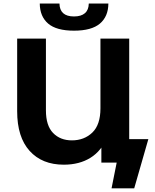

<svg xmlns="http://www.w3.org/2000/svg" viewBox="-20 -918 873 1084"><path d="M609.8 145.4 646.3 -37.7 704.3 0H555.1V-132.3H817.5L737.7 145.4ZM340.2 11.8Q217.6 11.8 147.3 -66Q76.9 -143.8 76.9 -289.6V-700H239.3V-294.8Q239.3 -208.8 279.7 -167.2Q320.1 -125.5 386 -125.5Q455.3 -125.5 501.2 -169.5Q547.1 -213.5 547.1 -306.4V-700H709.5V0H552.3V-174.4L586.5 -146.1Q553.7 -66.2 490.8 -27.2Q428 11.8 340.2 11.8ZM397.8 -744.8Q298.7 -744.8 251.9 -784.8Q205.2 -824.8 204.5 -898.1H315.7Q316.3 -862.1 336.7 -843.6Q357.2 -825.1 397.8 -825.1Q438.2 -825.1 459.5 -843.6Q480.7 -862.1 481.3 -898.1H591.9Q591.3 -824.8 544.1 -784.8Q496.9 -744.8 397.8 -744.8Z"/></svg>

Font: Montserrat Alternates Thin
Style: Regular
Weight: 100
Designer: Julieta Ulanovsky
Foundry: Julieta Ulanovsky
Version: Version 9.000